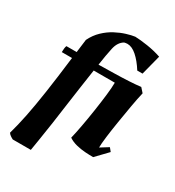

<svg xmlns="http://www.w3.org/2000/svg" viewBox="-203 -829 1009 1104"><g transform="rotate(30 301.5 -277.0)"><path d="M53 155Q43 150 34 143.5Q25 137 20 129Q37 70 52 -4Q67 -78 82 -179Q97 -280 114 -421H46Q46 -434 47.5 -446Q49 -458 52 -464Q63 -464 80.5 -464Q98 -464 120 -464Q125 -504 131 -551Q151 -592 181.5 -621Q212 -650 246 -668Q280 -686 312.5 -696Q345 -706 368 -709Q402 -708 451 -700.5Q500 -693 544 -678L510 -546H475Q444 -595 412 -623Q380 -651 350 -651Q344 -651 338.5 -650Q333 -649 329 -648Q296 -629 285.5 -581Q275 -533 265 -464Q316 -465 367.5 -466Q419 -467 464.5 -469.5Q510 -472 542 -476L567 -448Q557 -406 547 -348.5Q537 -291 527.5 -232.5Q518 -174 512 -126Q506 -78 506 -53L559 -86L577 -64L504 12Q480 12 450 10Q420 8 390.5 0.5Q361 -7 339 -22Q348 -58 358 -112.5Q368 -167 377 -226.5Q386 -286 392 -338Q398 -390 398 -421H258Q249 -361 239.5 -295Q230 -229 221 -164Q212 -99 204 -42Q193 31 184.5 84.5Q176 138 173 155Z"/></g></svg>

Font: Albura ExtraBold
Style: Italic
Weight: 758
Italic angle: -7°
Designer: Mercedes Jáuregui
Foundry: Omnibus-Type Team
Version: Version 1.000; ttfautohint (v1.8.3)